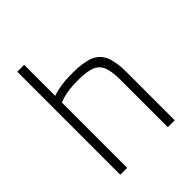

<svg xmlns="http://www.w3.org/2000/svg" viewBox="-206 -846 962 962"><g transform="rotate(-45 275.0 -365.0)"><path d="M419 -338Q419 -396 406 -428Q393 -460 360.5 -472.5Q328 -485 267 -485Q237 -485 211.5 -482.5Q186 -480 162 -473.5Q138 -467 113 -455L105 -500Q142 -516 181.5 -523Q221 -530 272 -530Q348 -530 390.5 -513Q433 -496 450.5 -454.5Q468 -413 468 -340V0H419ZM82 0V-730H131V0Z"/></g></svg>

Font: M PLUS Code Latin SemiExpanded Light
Style: Regular
Weight: 300
Width: 6
Designer: Coji Morishita
Foundry: UNDERFOREST DESIGN
Version: Version 1.002; ttfautohint (v1.8.3)